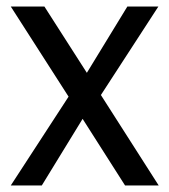

<svg xmlns="http://www.w3.org/2000/svg" viewBox="-20 -568 519 588"><path d="M190 -272 13 0H108L233 -204L363 0H466L289 -277L465 -548H370L246 -345L116 -548H13Z"/></svg>

Font: Poppins
Style: Regular
Weight: 400
Designer: Ninad Kale (Devanagari), Jonny Pinhorn (Latin)
Foundry: Indian Type Foundry
Version: 4.004